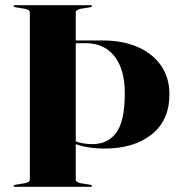

<svg xmlns="http://www.w3.org/2000/svg" viewBox="-20 -720 692 740"><path d="M272 -28Q272 -17 293 -13.5L327.5 -8Q334.5 -7 334.5 -3.5Q334.5 0 329 0H38Q32.5 0 32.5 -3.5Q32.5 -7 39.5 -8L74 -13.5Q95 -17 95 -28V-672Q95 -683 74 -686.5L39.5 -692Q32.5 -693 32.5 -696.5Q32.5 -700 38 -700H329Q334.5 -700 334.5 -696.5Q334.5 -693 327.5 -692L293 -686.5Q272 -683 272 -672V-564H377.5Q452.5 -564 510.2 -539Q568 -514 600.5 -467.5Q633 -421 633 -357Q633 -256 564.5 -201.8Q496 -147.5 384.5 -147.5Q348.5 -147.5 321 -152Q293.5 -156.5 272 -164.5ZM310 -553.5H272V-175Q301 -164.5 336 -164.5Q396 -164.5 428.5 -209.2Q461 -254 461 -360Q461 -452 421.5 -502.8Q382 -553.5 310 -553.5Z"/></svg>

Font: Fraunces 144pt
Style: Bold
Weight: 700
Version: Version 1.000;[b76b70a41]